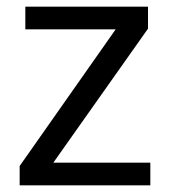

<svg xmlns="http://www.w3.org/2000/svg" viewBox="-20 -556 510 576"><path d="M431 0H39V-58L327 -468H56V-536H424V-470L140 -68H431Z"/></svg>

Font: mlyalm115
Style: Regular
Weight: 400
Designer: Jelle Bosma - Monotype Design Team
Foundry: Monotype Imaging Inc.
Version: Version 2.103